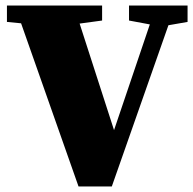

<svg xmlns="http://www.w3.org/2000/svg" viewBox="-20 -672 696 692"><path d="M656 -652V-593L587 -581L383 0H263L56 -588L5 -593V-652H348V-598L267 -587L391 -203L520 -584L445 -598V-652Z"/></svg>

Font: TypoPRO Source Serif Pro
Style: Regular
Weight: 900
Designer: Frank Grießhammer
Foundry: Adobe Systems Incorporated
Version: Version 1.017;PS 1.0;hotconv 1.0.79;makeotf.lib2.5.61930